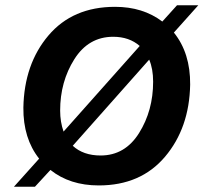

<svg xmlns="http://www.w3.org/2000/svg" viewBox="-20 -696 776 731"><path d="M735 -676 642 -572Q705 -494 704 -374Q701 -209 608.5 -99.5Q516 10 356 10Q246 10 172 -49L113 15H33L129 -92Q68 -169 69 -286Q72 -452 164.5 -561Q257 -670 418 -670Q524 -670 598 -614L654 -676ZM411 -556Q317 -556 263 -470.5Q209 -385 209 -275Q209 -232 222 -195L512 -521Q472 -556 411 -556ZM363 -104Q456 -104 509.5 -189.5Q563 -275 563 -385Q563 -434 548 -469L257 -141Q297 -104 363 -104Z"/></svg>

Font: Elaine Sans SemiBold
Style: Italic
Weight: 600
Italic angle: -13°
Designer: Wei Huang
Foundry: Wei Huang
Version: Version 2.001;December 24, 2019;FontCreator 12.0.0.2547 64-b